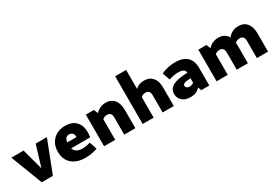

<svg xmlns="http://www.w3.org/2000/svg" viewBox="31 -1652 3672 2576"><g transform="rotate(-30 1867.5 -364.5)"><path d="M183 0 -5 -490H185L273 -164L372 -490H546L356 0Z M860 10Q727 10 650.5 -57.5Q574 -125 574 -244Q574 -359 645 -429.5Q716 -500 832 -500Q937 -500 995.5 -440Q1054 -380 1054 -273Q1054 -241 1047 -197H753Q777 -118 887 -118Q945 -118 1007 -139L1045 -22Q951 10 860 10ZM820 -373Q756 -373 747 -292H891Q891 -331 872.5 -352Q854 -373 820 -373Z M1149 0V-490H1274L1301 -426Q1363 -496 1458 -496Q1541 -496 1587.5 -440Q1634 -384 1634 -284V0H1461V-265Q1461 -346 1393 -346Q1354 -346 1322 -320V0Z M1747 0V-739H1917V-445Q1969 -496 2050 -496Q2134 -496 2181.5 -442.5Q2229 -389 2229 -294V0H2056V-265Q2056 -307 2039 -326.5Q2022 -346 1985 -346Q1945 -346 1917 -317V0Z M2486 10Q2407 10 2360 -30.5Q2313 -71 2313 -138Q2313 -216 2385 -254Q2457 -292 2610 -296Q2607 -362 2500 -362Q2436 -362 2359 -335L2319 -452Q2418 -500 2537 -500Q2656 -500 2717.5 -442Q2779 -384 2779 -272V0H2654L2636 -52Q2580 10 2486 10ZM2487 -163Q2487 -143 2503.5 -131Q2520 -119 2546 -119Q2582 -119 2610 -142V-210Q2543 -208 2515 -197Q2487 -186 2487 -163Z M2892 0V-490H3017L3044 -426Q3106 -496 3201 -496Q3302 -496 3348 -416Q3410 -496 3513 -496Q3596 -496 3642.5 -440Q3689 -384 3689 -284V0H3516V-265Q3516 -346 3448 -346Q3408 -346 3375 -319Q3377 -297 3377 -284V0H3204V-265Q3204 -346 3136 -346Q3097 -346 3065 -320V0Z"/></g></svg>

Font: Cantarell Extra Bold
Style: Regular
Weight: 800
Designer: Dave Crossland, Nikolaus Waxweiler, Florian Fecher, Jacques Le Bailly, Eben Sorkin, Alexei Vanyashin, Alexios Zavras, Em
Version: Version 0.303